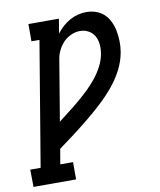

<svg xmlns="http://www.w3.org/2000/svg" viewBox="-143 -594 727 875"><g transform="rotate(-10 220.0 -156.5)"><path d="M-59 215 -60 135H-12L84 -440H47V-520H188L177 -453Q190 -470 205.5 -484Q221 -498 239 -508Q257 -518 277 -523Q297 -528 316 -528Q340 -528 362 -520Q384 -512 399.5 -496.5Q415 -481 424.5 -460Q434 -439 438 -416Q442 -393 442.5 -369.5Q443 -346 439 -322Q432 -280 411.5 -240.5Q391 -201 362.5 -167Q334 -133 301 -102.5Q268 -72 233 -43.5Q198 -15 162.5 12Q127 39 91 65L79 135H138V215ZM111 -57Q135 -76 160 -95Q185 -114 208.5 -134Q232 -154 254.5 -175.5Q277 -197 296.5 -221.5Q316 -246 330 -273Q344 -300 349 -329Q353 -351 351 -372Q349 -393 339.5 -410.5Q330 -428 312 -438Q294 -448 272 -448Q252 -448 231.5 -439Q211 -430 196 -414.5Q181 -399 171 -379Q161 -359 158 -339Z"/></g></svg>

Font: Iosevka Curly Slab Medium
Style: Italic
Weight: 500
Italic angle: -9°
Monospace: yes
Designer: Belleve Invis
Foundry: Belleve Invis
Version: Version 22.1.2; ttfautohint (v1.8.4)